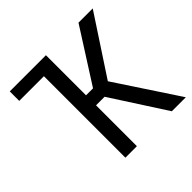

<svg xmlns="http://www.w3.org/2000/svg" viewBox="-176 -886 1061 1061"><g transform="rotate(-45 355.0 -355.5)"><path d="M385.3 -319.3H318.4V0H228.5V-636.7H35.6V-710.9H318.4V-397.5H373L572.8 -710.9H684.1L458.5 -367.2L700.7 0H591.3Z"/></g></svg>

Font: MAUL Condensed
Style: Condensed Regular
Weight: 400
Designer: MAUL
Version: Version 1.0; 2020; ttfautohint (v1.8.3)